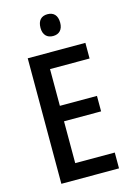

<svg xmlns="http://www.w3.org/2000/svg" viewBox="-136 -987 725 1055"><g transform="rotate(-15 226.5 -460.0)"><path d="M244 -920C209 -920 188 -899 188 -857C188 -817 210 -796 244 -796C278 -796 300 -817 300 -857C300 -899 279 -920 244 -920ZM405 0V-90H180V-328H391V-416H180V-625H405V-714H77V0Z"/></g></svg>

Font: Noto Sans Khmer UI Condensed Medium
Style: Regular
Weight: 500
Width: 3
Designer: Danh Hong and the Monotype Design Team
Foundry: Monotype Imaging Inc.
Version: Version 2.002